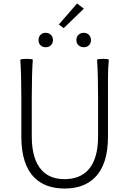

<svg xmlns="http://www.w3.org/2000/svg" viewBox="-20 -1073 745 1106"><path d="M352 13Q241 13 178 -50Q103 -125 103 -285V-507Q103 -647 97 -729Q102 -734 133 -734Q165 -734 169 -729Q163 -647 163 -509V-288Q163 -155 220 -93Q267 -41 352 -41Q438 -41 487 -93Q545 -155 545 -288V-509Q545 -647 539 -729Q544 -734 573 -734Q603 -734 607 -729Q602 -684 602 -618V-507V-285Q602 -125 526 -50Q463 13 352 13ZM243 -801Q225 -801 213.5 -812Q202 -823 202 -842Q202 -861 213.5 -872.5Q225 -884 243 -884Q261 -884 273 -872.5Q285 -861 285 -842Q285 -823 273 -812Q262 -801 243 -801ZM462 -801Q444 -801 432 -812.5Q420 -824 420 -842.5Q420 -861 432 -872.5Q444 -884 462 -884Q480 -884 492 -872.5Q504 -861 504 -842Q504 -823 492 -812Q481 -801 462 -801ZM347 -911 319 -932 424 -1053 463 -1023 405 -967Z"/></svg>

Font: GenSekiGothic TW L
Style: Regular
Weight: 300
Version: Version 1.501;PS 1;hotconv 16.6.51;makeotf.lib2.5.65220